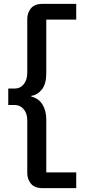

<svg xmlns="http://www.w3.org/2000/svg" viewBox="-20 -813 445 1000"><path d="M202 167Q161 167 141.5 144Q122 121 122 87V-185Q122 -223 103 -244.5Q84 -266 59 -266H23V-352H59Q85 -352 103.5 -374Q122 -396 122 -435V-713Q122 -747 141.5 -770Q161 -793 202 -793H377V-711H221V-430Q221 -376 198 -347Q175 -318 143 -314V-310Q181 -301 201 -269Q221 -237 221 -191V85H377V167Z"/></svg>

Font: Mona Sans SemiExpanded Medium
Style: Regular
Weight: 500
Width: 6
Designer: Deni Anggara
Foundry: GitHub
Version: Version 2.000